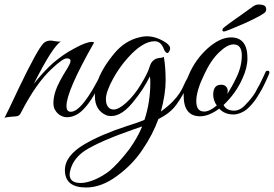

<svg xmlns="http://www.w3.org/2000/svg" viewBox="-59 -516 1216 852"><path d="M359 -328Q236 -112 236 -46Q236 -20 255 -20Q306 -20 392 -193Q397 -202 401.5 -203Q406 -204 408 -201Q410 -198 410 -192.5Q410 -187 406 -184Q380 -130 357.5 -93Q335 -56 316 -36Q298 -16 279.5 -6.5Q261 3 243.5 4Q226 5 211.5 -2.5Q197 -10 188 -24Q178 -37 178 -59Q178 -84 188 -114Q199 -148 243 -218Q254 -237 254 -246Q254 -257 237 -257Q220 -257 172 -212Q101 -147 33 -14Q28 -4 19 -1Q11 1 -10 2Q-33 4 -39 7Q-31 -9 -15 -41.5Q1 -74 24 -124Q107 -297 134 -324Q146 -336 167 -336Q169 -336 174.5 -335Q180 -334 187 -333Q194 -332 201 -331.5Q208 -331 212 -332Q176 -313 91 -144Q114 -173 135.5 -196Q157 -219 176 -236Q196 -253 219 -269.5Q242 -286 269 -300Q323 -330 348 -330Q353 -330 359 -328Z M323 316Q229 316 229 239Q229 175 316 124Q389 81 505 43Q559 26 582 16Q608 -62 608 -150Q608 -159 607.5 -165.5Q607 -172 606 -177Q592 -148 573 -119Q554 -90 529 -60Q470 12 414 -4Q362 -26 362 -90Q362 -175 448 -279Q495 -335 558 -350Q576 -355 592 -355Q636 -355 680 -325Q696 -312 696 -303Q696 -294 690 -285Q684 -277 677.5 -283.5Q671 -290 669 -296Q656 -333 627 -333Q574 -333 508 -259Q472 -219 444 -169Q411 -109 411 -76.5Q411 -44 431 -33Q438 -30 445 -30Q468 -30 502 -61Q538 -94 566 -141Q597 -192 604 -217Q610 -237 619 -245.5Q628 -254 637 -256.5Q646 -259 654.5 -259.5Q663 -260 668 -264Q676 -219 676 -159Q676 -99 655 -21Q689 -46 708.5 -66.5Q728 -87 739 -104.5Q750 -122 756.5 -137.5Q763 -153 772 -168L784 -195Q787 -201 794 -202.5Q801 -204 801 -196Q801 -191 798 -184Q755 -94 724 -52Q696 -13 644 12Q619 81 574 147Q530 214 460 265Q391 316 323 316ZM250 258Q250 296 299 296Q314 296 331 291.5Q348 287 365 279.5Q382 272 397.5 262.5Q413 253 425 244Q464 212 515 146Q553 92 572 45L537 57Q382 111 317 153Q270 185 255 232Q250 249 250 258Z M966 -350Q1039 -350 1039 -258Q1039 -215 1017 -168Q988 -102 933 -50Q946 -25 980 -25Q1007 -25 1031 -52Q1060 -82 1074 -106Q1080 -118 1084.5 -126Q1089 -134 1093 -141Q1097 -148 1100 -155Q1103 -162 1108 -172Q1118 -193 1120 -197.5Q1122 -202 1127 -202Q1133 -203 1135.5 -199Q1138 -195 1135 -188L1129 -174L1120 -154Q1117 -148 1109.5 -132.5Q1102 -117 1096 -108Q1091 -99 1081.5 -84Q1072 -69 1064 -60Q1057 -51 1046 -40Q1035 -29 1025 -23Q999 -8 978 -8Q937 -8 914 -34Q868 0 829 0Q756 0 756 -92Q756 -135 778 -182Q807 -251 862 -301Q917 -350 966 -350ZM977 -319Q950 -319 913 -283.5Q876 -248 847 -185Q812 -113 812 -67Q812 -21 847 -21Q871 -21 903 -48Q887 -70 887 -97Q888 -140 922 -140Q934 -140 940.5 -135Q947 -130 949.5 -123.5Q952 -117 951.5 -110Q951 -103 950 -99Q958 -112 968 -129.5Q978 -147 989 -170Q1014 -220 1014 -270Q1014 -319 977 -319ZM934 -376Q933 -376 930.5 -377.5Q928 -379 928 -382Q928 -385 930 -389Q931 -392 958 -412Q972 -422 986 -432Q1000 -442 1016 -453Q1047 -475 1061 -485.5Q1075 -496 1088 -496Q1114 -496 1119.5 -485.5Q1125 -475 1120 -465Q1115 -453 1030 -414Q943 -376 934 -376Z"/></svg>

Font: #9Slide05 Great Vibes
Style: Regular
Weight: 400
Designer: Robert E. Leuschke
Foundry: Robert E. Leuschke
Version: Version 1.001